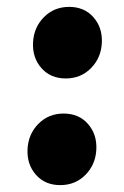

<svg xmlns="http://www.w3.org/2000/svg" viewBox="-20 -526 360 558"><path d="M76 -402Q78 -446 107.5 -476Q137 -506 181 -506Q225 -506 251.5 -476Q278 -446 276 -402Q274 -358 244.5 -328Q215 -298 171 -298Q127 -298 100.5 -328Q74 -358 76 -402ZM60 -92Q62 -136 91.5 -166Q121 -196 165 -196Q209 -196 235.5 -166Q262 -136 260 -92Q258 -48 228.5 -18Q199 12 155 12Q111 12 84.5 -18Q58 -48 60 -92Z"/></svg>

Font: Kilde Sans Black
Style: Regular
Weight: 900
Italic angle: -3°
Designer: Paul D. Hunt
Foundry: Adobe Systems Incorporated
Version: Version 1.050;PS Version 1.000;hotconv 1.0.70;makeotf.lib2.5